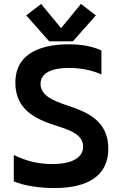

<svg xmlns="http://www.w3.org/2000/svg" viewBox="-20 -940 620 975"><path d="M495 -562V-684C445 -706 391 -715 330 -715C206 -715 58 -680 58 -520C58 -374 175 -330 277 -298C349 -275 402 -251 402 -195C402 -140 347 -107 245 -107C175 -107 113 -122 50 -153V-19C101 3 181 15 255 15C423 15 530 -45 530 -185C530 -326 425 -370 326 -403C251 -428 186 -454 186 -514C186 -566 236 -595 330 -595C385 -595 445 -585 495 -562ZM113 -862 230 -730H350L467 -862L391 -920L290 -797L189 -920Z"/></svg>

Font: KT Kiyosuna Sans Bold
Style: Regular
Weight: 700
Designer: [Zen Kaku Gothic] Yoshimichi Ohira
Version: Version 1.010;Glyphs 3.1.2 (3151)